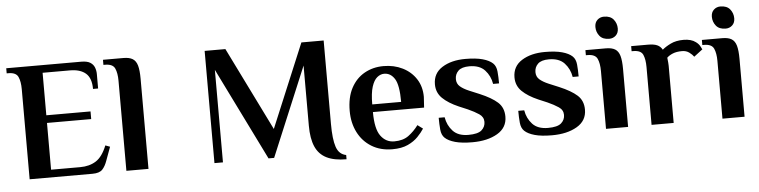

<svg xmlns="http://www.w3.org/2000/svg" viewBox="-44 -870 4446 1125"><g transform="rotate(-5 2179.0 -307.5)"><path d="M95 0V-530Q95 -575 82.5 -602.5Q70 -630 25 -630H15V-660H456Q491 -660 509 -648.5Q527 -637 534 -618.5Q541 -600 541 -580V-495H511Q511 -559 478.5 -587Q446 -615 386 -615H225V-365H485V-320H225V-45H396Q451 -45 489.5 -69.5Q528 -94 554 -159L581 -149L552 -70Q541 -38 523.5 -19Q506 0 465 0Z M664 0V-530Q664 -575 651.5 -602.5Q639 -630 594 -630H584V-660H704Q739 -660 758.5 -648Q778 -636 786 -608Q794 -580 794 -530V0Z M1955 45Q1883 45 1838 22.5Q1793 0 1772.5 -47.5Q1752 -95 1752 -170V-524L1533 0H1500L1232 -544V0H1182V-660H1304L1546 -169L1751 -660H1882V-170Q1882 -79 1897.5 -33.5Q1913 12 1955 20Z M2228 10Q2158 10 2106 -22Q2054 -54 2026 -109.5Q1998 -165 1998 -235Q1998 -315 2027 -369.5Q2056 -424 2106 -452Q2156 -480 2218 -480Q2280 -480 2330 -455Q2380 -430 2409 -385Q2438 -340 2438 -280L2434 -217H2133Q2133 -118 2163.5 -76.5Q2194 -35 2243 -35Q2295 -35 2327.5 -59Q2360 -83 2386 -118L2417 -95Q2403 -73 2379.5 -48.5Q2356 -24 2319.5 -7Q2283 10 2228 10ZM2133 -262H2303Q2303 -361 2279.5 -398Q2256 -435 2218 -435Q2196 -435 2176.5 -419Q2157 -403 2145 -365.5Q2133 -328 2133 -262Z M2699 10Q2637 10 2597.5 -1Q2558 -12 2538 -31Q2520 -48 2517 -80Q2514 -112 2514 -150H2549Q2557 -102 2588 -68.5Q2619 -35 2679 -35Q2735 -35 2757 -54.5Q2779 -74 2779 -103Q2779 -132 2753 -149.5Q2727 -167 2689 -184L2637 -206Q2577 -232 2543 -265Q2509 -298 2509 -347Q2509 -412 2563 -446Q2617 -480 2699 -480Q2761 -480 2800.5 -469Q2840 -458 2860 -439Q2878 -422 2881 -390Q2884 -358 2884 -320H2849Q2841 -368 2810 -401.5Q2779 -435 2719 -435Q2674 -435 2654 -415.5Q2634 -396 2634 -367Q2634 -340 2653 -323.5Q2672 -307 2705 -293L2765 -268Q2834 -239 2869 -207.5Q2904 -176 2904 -123Q2904 -58 2846 -24Q2788 10 2699 10Z M3167 10Q3105 10 3065.5 -1Q3026 -12 3006 -31Q2988 -48 2985 -80Q2982 -112 2982 -150H3017Q3025 -102 3056 -68.5Q3087 -35 3147 -35Q3203 -35 3225 -54.5Q3247 -74 3247 -103Q3247 -132 3221 -149.5Q3195 -167 3157 -184L3105 -206Q3045 -232 3011 -265Q2977 -298 2977 -347Q2977 -412 3031 -446Q3085 -480 3167 -480Q3229 -480 3268.5 -469Q3308 -458 3328 -439Q3346 -422 3349 -390Q3352 -358 3352 -320H3317Q3309 -368 3278 -401.5Q3247 -435 3187 -435Q3142 -435 3122 -415.5Q3102 -396 3102 -367Q3102 -340 3121 -323.5Q3140 -307 3173 -293L3233 -268Q3302 -239 3337 -207.5Q3372 -176 3372 -123Q3372 -58 3314 -24Q3256 10 3167 10Z M3485 0V-340Q3485 -385 3472.5 -412.5Q3460 -440 3415 -440H3405V-470H3525Q3560 -470 3579.5 -458Q3599 -446 3607 -418Q3615 -390 3615 -340V0ZM3550 -524Q3512 -524 3493.5 -547Q3475 -570 3475 -600Q3475 -626 3491 -641Q3507 -656 3530 -656Q3568 -656 3586.5 -633Q3605 -610 3605 -580Q3605 -554 3589 -539Q3573 -524 3550 -524Z M3753 0V-340Q3753 -385 3741 -412.5Q3729 -440 3684 -440H3674V-470H3773Q3807 -470 3826.5 -461.5Q3846 -453 3857 -433Q3875 -449 3906.5 -464.5Q3938 -480 3983 -480Q4005 -480 4023 -475Q4041 -470 4054 -460Q4071 -448 4079.5 -431Q4088 -414 4088 -415L4037 -376Q4028 -389 4010.5 -402Q3993 -415 3968 -415Q3936 -415 3914 -406Q3892 -397 3879 -384Q3881 -366 3882 -355Q3883 -344 3883 -336V0Z M4170 0V-340Q4170 -385 4157.5 -412.5Q4145 -440 4100 -440H4090V-470H4210Q4245 -470 4264.5 -458Q4284 -446 4292 -418Q4300 -390 4300 -340V0ZM4235 -524Q4197 -524 4178.5 -547Q4160 -570 4160 -600Q4160 -626 4176 -641Q4192 -656 4215 -656Q4253 -656 4271.5 -633Q4290 -610 4290 -580Q4290 -554 4274 -539Q4258 -524 4235 -524Z"/></g></svg>

Font: El Messiri
Style: Regular
Weight: 400
Designer: Mohamed Gaber
Foundry: Kief Type Foundry
Version: Version 2.020